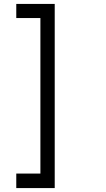

<svg xmlns="http://www.w3.org/2000/svg" viewBox="-20 -869 540 979"><path d="M186 16V-777H63V-849H259V90H63V16Z"/></svg>

Font: DotGothic16
Style: Regular
Weight: 400
Designer: Fontworks Inc.
Foundry: Fontworks Inc.
Version: Version 1.100